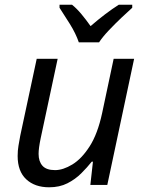

<svg xmlns="http://www.w3.org/2000/svg" viewBox="-20 -786 619 816"><path d="M189 10Q128 10 91.5 -24Q55 -58 55 -123Q55 -146 58.5 -166.5Q62 -187 66 -209L136 -536H225L153 -199Q144 -156 144 -132Q144 -100 160.5 -81.5Q177 -63 214 -63Q248 -63 287.5 -87Q327 -111 361 -164Q395 -217 414 -305L463 -536H550L436 0H364L375 -99H370Q351 -75 325.5 -49.5Q300 -24 266.5 -7Q233 10 189 10ZM315 -606Q302 -644 277 -684Q252 -724 233 -753V-766H286Q306 -750 326 -726Q346 -702 365 -675Q396 -702 427 -725.5Q458 -749 485 -766H542V-753Q525 -738 497 -711.5Q469 -685 442.5 -657Q416 -629 401 -606Z"/></svg>

Font: Manna Sans
Style: Italic
Weight: 400
Italic angle: -12°
Designer: Monotype Design Team
Foundry: Monotype Imaging Inc.
Version: Version 2.001.1; ttfautohint (v1.8.2)